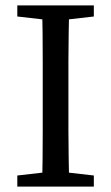

<svg xmlns="http://www.w3.org/2000/svg" viewBox="-20 -690 411 710"><path d="M44 0V-41L175 -56H196L327 -41V0ZM135 0Q137 -51 137.5 -102Q138 -153 138 -205.5Q138 -258 138 -310V-359Q138 -411 138 -463Q138 -515 137.5 -567Q137 -619 135 -670H236Q235 -620 234 -568Q233 -516 233 -464Q233 -412 233 -359V-310Q233 -259 233 -207Q233 -155 234 -103.5Q235 -52 236 0ZM44 -629V-670H327V-629L196 -614H175Z"/></svg>

Font: Source Serif 4 Variable
Style: Regular
Weight: 400
Designer: Frank Grießhammer
Foundry: Adobe
Version: Version 4.005;hotconv 1.1.0;makeotfexe 2.6.0